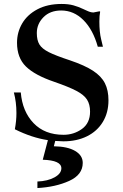

<svg xmlns="http://www.w3.org/2000/svg" viewBox="-20 -703 622 970"><path d="M259 9 252 36Q321 37 359.5 59.5Q398 82 398 120Q398 180 329.5 211Q261 242 169 247V214Q221 212 255.5 193Q290 174 290 147Q290 107 196 104L222 5Q141 -7 55 -50Q63 -92 63 -132Q63 -187 50 -236H85Q93 -140 149.5 -81Q206 -22 301 -22Q353 -22 394 -51.5Q435 -81 435 -139Q435 -176 419.5 -200Q404 -224 366 -244Q328 -264 253 -290Q156 -323 111 -367Q66 -411 66 -487Q66 -540 92 -584.5Q118 -629 169 -656Q220 -683 291 -683Q326 -683 351 -676Q376 -669 399 -658Q404 -656 415.5 -650.5Q427 -645 435.5 -642.5Q444 -640 452 -640L483 -646L486 -644Q482 -625 482 -594Q482 -541 491 -504.5Q500 -468 500 -467H474Q450 -553 401.5 -601.5Q353 -650 289 -650Q233 -650 199.5 -616Q166 -582 166 -536Q166 -500 179 -478.5Q192 -457 226.5 -439.5Q261 -422 334 -398Q408 -373 450 -345.5Q492 -318 510 -282.5Q528 -247 528 -196Q528 -134 499.5 -87Q471 -40 419.5 -14.5Q368 11 300 11Q285 11 259 9Z"/></svg>

Font: Ibarra Real Nova
Style: Bold
Weight: 700
Designer: Jose Maria Ribagorda & Octavio Pardo
Foundry: Jose Maria Ribagorda
Version: Version 1.014